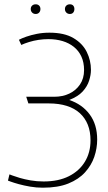

<svg xmlns="http://www.w3.org/2000/svg" viewBox="-20 -862 501 893"><path d="M146 -842Q136 -842 129.5 -836Q123 -830 123 -820Q123 -810 129.5 -803.5Q136 -797 146 -797Q156 -797 162 -803.5Q168 -810 168 -820Q168 -830 162 -836Q156 -842 146 -842ZM305 -842Q295 -842 288.5 -836Q282 -830 282 -820Q282 -810 288.5 -803.5Q295 -797 305 -797Q315 -797 320.5 -803.5Q326 -810 326 -820Q326 -830 320.5 -836Q315 -842 305 -842ZM102 -412 112 -381H207Q254 -381 290.5 -369.5Q327 -358 351.5 -335.5Q376 -313 388.5 -281.5Q401 -250 401 -209Q401 -153 375 -110Q349 -67 300.5 -42.5Q252 -18 183 -18Q151 -18 122.5 -23Q94 -28 72 -34.5Q50 -41 37 -46Q24 -51 24 -51L17 -22Q17 -22 30.5 -17Q44 -12 67.5 -5.5Q91 1 120 6Q149 11 179 11Q250 11 298 -8.5Q346 -28 375.5 -60.5Q405 -93 418.5 -132.5Q432 -172 432 -213Q432 -283 397 -330Q362 -377 302 -397Q343 -413 364.5 -436.5Q386 -460 394.5 -487Q403 -514 403 -537Q403 -581 383.5 -620.5Q364 -660 321.5 -685Q279 -710 210 -710Q179 -710 151.5 -704.5Q124 -699 102.5 -691.5Q81 -684 68 -677L79 -653Q94 -660 115 -666.5Q136 -673 159 -676.5Q182 -680 205 -680Q241 -680 271 -671Q301 -662 323.5 -644Q346 -626 358.5 -599Q371 -572 371 -536Q371 -497 352 -469Q333 -441 302 -426.5Q271 -412 233 -412Z"/></svg>

Font: Advent Pro ExtraLight
Style: Regular
Weight: 250
Version: Version 3.000